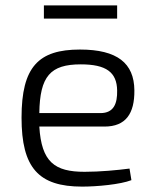

<svg xmlns="http://www.w3.org/2000/svg" viewBox="-20 -681 574 713"><path d="M415 -612V-661H143V-612ZM368 -211C447 -211 480 -259 479 -346C478 -446 416 -497 277 -497C123 -497 60 -433 60 -244C60 -58 123 12 285 12C340 12 427 4 468 -12L461 -55C415 -49 351 -43 294 -43C183 -43 134 -79 126 -211ZM126 -261C128 -398 167 -442 280 -442C374 -442 414 -413 415 -345C416 -297 403 -261 353 -261Z"/></svg>

Font: SnT
Style: Regular
Weight: 300
Designer: Natanael Gama
Version: Version 1.001;PS 001.001;hotconv 1.0.70;makeotf.lib2.5.58329